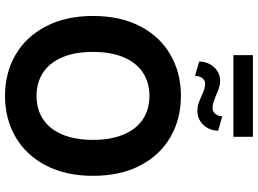

<svg xmlns="http://www.w3.org/2000/svg" viewBox="-156 -898 1064 793"><g transform="rotate(90 376.5 -502.0)"><path d="M376.5 9.8Q281.9 9.8 206.9 -33.6Q132 -76.9 89.2 -159.4Q46.4 -241.9 46.4 -353.5Q46.4 -466.6 89.2 -548.7Q132 -630.7 206.9 -673.7Q281.9 -716.8 376.5 -716.8Q471.2 -716.8 546.2 -673.7Q621.1 -630.7 663.9 -548.7Q706.7 -466.6 706.7 -353.5Q706.7 -241.4 663.9 -159.1Q621.1 -76.9 546.2 -33.6Q471.2 9.8 376.5 9.8ZM376.5 -586.7Q321.5 -586.7 280.5 -559.8Q239.5 -532.9 217.2 -480.4Q194.9 -428 194.9 -353.5Q194.9 -279 217.2 -226.6Q239.5 -174.2 280.5 -147.3Q321.5 -120.4 376.5 -120.4Q432 -120.4 472.8 -147.3Q513.6 -174.2 535.9 -226.6Q558.2 -279 558.2 -353.5Q558.2 -428 535.9 -480.4Q513.6 -532.9 472.8 -559.8Q432 -586.7 376.5 -586.7ZM439.8 -784.8Q421.7 -784.8 407.9 -789.4Q394.1 -793.9 376.2 -802.1Q358 -810.4 348.3 -813.5Q338.6 -816.5 324.9 -816.5Q311.9 -816.5 302.8 -804.5Q293.8 -792.4 293.8 -775.2L234.6 -792Q234.6 -814.9 244.9 -834.9Q255.1 -854.8 273.2 -866.8Q291.3 -878.7 313.3 -878.7Q328 -878.7 341.6 -874.6Q355.3 -870.5 371.9 -862.8Q390.8 -855.1 402.9 -851.3Q414.9 -847.4 427.6 -847.4Q441 -847.4 450.9 -859.1Q460.7 -870.9 460.7 -887.5L520.4 -870.6Q520.4 -848.3 510.1 -828.6Q499.8 -808.8 481.2 -796.8Q462.7 -784.8 439.8 -784.8ZM545.6 -933.5H208.2V-1014.1H545.6Z"/></g></svg>

Font: Pretendard Std Variable
Style: Regular
Weight: 400
Designer: Base glyphs from Inter by Rasmus Andersson; Hangeul glyphs from Noto Sans CJK(Source Han Sans) by Jang Soo-young and Kan
Foundry: Kil Hyung-jin
Version: Version 1.309;Glyphs 3.2 (3225)